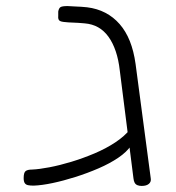

<svg xmlns="http://www.w3.org/2000/svg" viewBox="-20 -604 580 633"><path d="M447 9Q439 9 433 6.5Q427 4 424 -1.5Q421 -7 420 -16L375 -371Q371 -407 361.5 -435Q352 -463 337.5 -483Q323 -503 303.5 -514Q284 -525 259 -527Q237 -529 220.5 -529.5Q204 -530 197 -531Q180 -532 175.5 -536.5Q171 -541 172 -551V-566Q174 -577 179.5 -580.5Q185 -584 203 -584Q213 -583 230.5 -582.5Q248 -582 267 -580Q300 -576 327 -562Q354 -548 374.5 -524.5Q395 -501 408 -468.5Q421 -436 427 -393L477 -16Q479 -5 471 2Q463 9 447 9ZM91 8Q80 8 72.5 6.5Q65 5 61.5 -0.5Q58 -6 58 -17Q58 -35 64.5 -40Q71 -45 86 -45Q109 -46 143 -52.5Q177 -59 215 -70.5Q253 -82 291 -98Q329 -114 360 -134.5Q391 -155 410 -179L412 -124Q398 -103 370 -84Q342 -65 305 -49Q268 -33 228.5 -20.5Q189 -8 153.5 -0.5Q118 7 91 8Z"/></svg>

Font: Fredoka SemiExpanded Light
Style: Regular
Weight: 300
Width: 6
Designer: Ben Nathan
Foundry: Milena B. Brandão, Ben Nathan
Version: Version 2.001